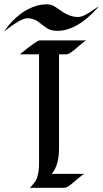

<svg xmlns="http://www.w3.org/2000/svg" viewBox="-66 -895 492 915"><path d="M28.8 -636.2Q109.9 -702.6 123.5 -702.6H346.2Q339.8 -701.7 316.4 -681.2Q293 -660.6 283.2 -653.3Q261.2 -636.2 251.5 -636.2H215.3V-189.5Q215.3 -105 180.2 -66.4H336.9Q330.1 -65.4 306.6 -44.9Q283.2 -24.4 273.4 -17.1Q251.5 0 241.7 0H76.2Q102.1 -25.9 108.9 -43.9Q120.1 -72.8 120.1 -116.7V-636.2ZM405.3 -864.7Q303.7 -748 207 -748Q177.2 -748 159.9 -759.3Q142.6 -770.5 133.8 -778.1Q125 -785.6 114.7 -792.5Q92.3 -808.1 63.5 -808.1Q34.2 -808.1 -46.4 -745.1Q22 -844.2 113.8 -869.1Q134.8 -874.5 156.2 -874.5Q177.7 -874.5 193.1 -865Q208.5 -855.5 224.1 -844.2Q266.1 -814 305.2 -814Q333 -814 381.3 -849.6Q393.6 -858.4 405.3 -864.7Z"/></svg>

Font: Fondamento
Style: Regular
Weight: 400
Version: Version 1.000